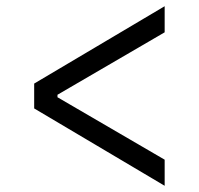

<svg xmlns="http://www.w3.org/2000/svg" viewBox="-20 -586 640 618"><path d="M90 -237V-317L510 -566V-482L165 -281V-273L510 -72V12Z"/></svg>

Font: IBM Plex Sans Devanagari
Style: Regular
Weight: 400
Designer: Mike Abbink, Paul van der Laan, Pieter van Rosmalen, Erin McLaughlin
Foundry: Bold Monday
Version: Version 1.1